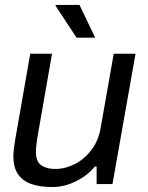

<svg xmlns="http://www.w3.org/2000/svg" viewBox="-20 -743 596 775"><path d="M191 12Q142 12 107 0Q72 -12 53 -39.5Q34 -67 34 -112Q34 -126 36 -143Q38 -160 41 -177L102 -526H190L130 -183Q128 -168 126.5 -154Q125 -140 125 -130Q125 -90 147 -75.5Q169 -61 203 -61Q243 -61 281.5 -80.5Q320 -100 348.5 -137Q377 -174 386 -225L439 -526H527L434 0H370V-71H363Q333 -34 286 -11Q239 12 191 12ZM289 -591 204 -720 205 -723H301L364 -591Z"/></svg>

Font: Archivo VF Beta
Style: Italic
Weight: 400
Italic angle: -10°
Designer: Hector Gatti
Foundry: Omnibus-Type
Version: Version 1.002